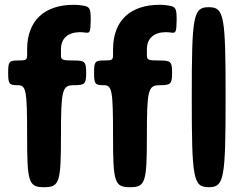

<svg xmlns="http://www.w3.org/2000/svg" viewBox="-20 -780 1021 800"><path d="M314 -646C322 -646 330 -645 337 -644C355 -642 357 -646 358 -696C358 -745 355 -752 324 -757C312 -759 300 -760 287 -760C166 -760 93 -695 93 -574V-551C93 -530 89 -528 54 -528C18 -528 14 -523 14 -477C14 -430 18 -425 54 -425C89 -425 93 -405 93 -213C93 -20 99 0 164 0C228 0 234 -20 234 -213C234 -405 239 -425 287 -425C334 -425 339 -430 339 -477C339 -523 334 -528 287 -528C239 -528 234 -530 234 -551V-574C234 -622 265 -646 314 -646ZM672 -646C680 -646 688 -645 695 -644C713 -642 715 -646 716 -696C716 -745 713 -752 682 -757C670 -759 658 -760 645 -760C524 -760 451 -695 451 -574V-551C451 -530 447 -528 412 -528C376 -528 372 -523 372 -477C372 -430 376 -425 412 -425C447 -425 451 -405 451 -213C451 -20 457 0 522 0C586 0 592 -20 592 -213C592 -405 597 -425 645 -425C692 -425 697 -430 697 -477C697 -523 692 -528 645 -528C597 -528 592 -530 592 -551V-574C592 -622 623 -646 672 -646ZM920 -375C920 -716 914 -750 850 -750C785 -750 779 -716 779 -375C779 -34 785 0 850 0C914 0 920 -34 920 -375Z"/></svg>

Font: Asimov Print
Style: A
Weight: 500
Designer: Google
Version: Version 2.000980: 2014